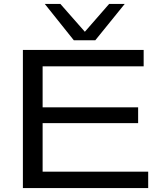

<svg xmlns="http://www.w3.org/2000/svg" viewBox="-20 -953 809 973"><path d="M96 0V-700H708V-617H196V-409H680V-329H196V-83H731V0ZM612 -933 463 -749H354L207 -933H286L410 -792L533 -933Z"/></svg>

Font: Georama Extended
Style: Regular
Weight: 400
Width: 7
Designer: Jean-Baptiste Levee
Foundry: Production Type
Version: Version 1.000